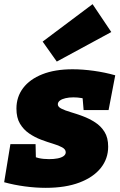

<svg xmlns="http://www.w3.org/2000/svg" viewBox="-29 -888 576 923"><path d="M191 15Q142 15 90 8Q38 1 -9 -12L21 -195H142L144 -106L119 -142Q135 -133 157 -128Q179 -123 207 -123Q230 -123 248 -126.5Q266 -130 276.5 -137.5Q287 -145 287 -156Q287 -170 270 -179.5Q253 -189 226 -197Q199 -205 168.5 -216.5Q138 -228 111 -246.5Q84 -265 67 -293.5Q50 -322 50 -366Q50 -422 82 -464.5Q114 -507 174.5 -531Q235 -555 320 -555Q368 -555 422 -547.5Q476 -540 525 -526L493 -359H373L367 -430L396 -406Q384 -413 364 -416.5Q344 -420 324 -420Q303 -420 286 -416Q269 -412 259.5 -405Q250 -398 249 -388Q248 -375 265.5 -366Q283 -357 310.5 -349Q338 -341 369 -329.5Q400 -318 428 -300Q456 -282 473.5 -254Q491 -226 491 -183Q491 -125 455.5 -80.5Q420 -36 353 -10.5Q286 15 191 15ZM244 -592 176 -688 416 -868 506 -734Z"/></svg>

Font: Bitter Thin Black
Style: Italic
Weight: 900
Italic angle: -9°
Version: Version 3.020